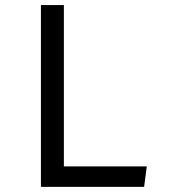

<svg xmlns="http://www.w3.org/2000/svg" viewBox="-20 -726 655 746"><path d="M540 0H139V-706.2H228.2V-79.5H550.3Z"/></svg>

Font: Fira Code
Style: Regular
Weight: 400
Designer: Carrois Corporate, Edenspiekermann AG, Nikita Prokopov
Foundry: Carrois Corporate, Edenspiekermann AG, Nikita Prokopov
Version: Version 5.002